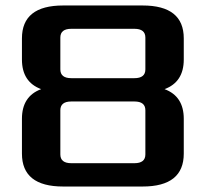

<svg xmlns="http://www.w3.org/2000/svg" viewBox="-20 -680 750 700"><path d="M60 -120V-247Q60 -329 130 -355Q60 -381 60 -463V-540Q60 -660 210 -660H500Q650 -660 650 -540V-463Q650 -381 580 -355Q650 -329 650 -247V-120Q650 0 500 0H210Q60 0 60 -120ZM200 -117Q200 -85 240 -85H470Q510 -85 510 -117V-278Q510 -310 470 -310H240Q200 -310 200 -278ZM200 -427Q200 -395 240 -395H470Q510 -395 510 -427V-543Q510 -575 470 -575H240Q200 -575 200 -543Z"/></svg>

Font: Xolonium
Style: Regular
Weight: 400
Designer: Severin Meyer
Version: Version 4.2